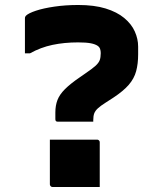

<svg xmlns="http://www.w3.org/2000/svg" viewBox="-20 -740 640 770"><path d="M380 10Q333 10 285.5 10Q238 10 191 10Q188 10 185.5 8.5Q183 7 181.5 4.5Q180 2 180 -1V-180Q227 -180 274.5 -180Q322 -180 369 -180Q373 -180 375 -178.5Q377 -177 378.5 -175Q380 -173 380 -169ZM294 -720Q358 -720 403.5 -706Q449 -692 478 -668Q507 -644 520.5 -614Q534 -584 534 -553V-522Q534 -484 526 -454.5Q518 -425 496.5 -400Q475 -375 434 -348L403 -328Q384 -316 373 -306Q362 -296 358 -285.5Q354 -275 354 -258V-252H213Q209 -252 206.5 -253Q204 -254 203 -256.5Q202 -259 202 -263V-289Q202 -317 210.5 -339Q219 -361 240.5 -382.5Q262 -404 300 -430L323 -446Q351 -465 363.5 -476.5Q376 -488 380 -499Q384 -510 384 -527Q384 -536 381.5 -543.5Q379 -551 372 -556Q362 -563 343.5 -566.5Q325 -570 293 -570Q238 -570 190.5 -560Q143 -550 100 -526H80Q80 -561 80 -596Q80 -631 80 -666Q80 -670 81 -672.5Q82 -675 84 -677Q94 -687 124 -697Q154 -707 198.5 -713.5Q243 -720 294 -720Z"/></svg>

Font: Recursive Monospace ExtraBold
Style: Regular
Weight: 800
Version: Version 1.047